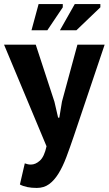

<svg xmlns="http://www.w3.org/2000/svg" viewBox="-29 -720 535 945"><path d="M239 -219 257 -141H263L276 -220L352 -500H486L334 -49Q315 7 297.5 53.5Q280 100 259 134Q238 168 212.5 186.5Q187 205 152 205Q100 205 69 188L93 84Q108 90 123 90Q146 90 167.5 70.5Q189 51 200 0L-9 -500H147ZM161 -700H280V-684L204 -571H126ZM339 -700H465V-684L347 -571H266Z"/></svg>

Font: PTSans
Style: Bold
Weight: 700
Designer: A.Korolkova, O.Umpeleva, V.Yefimov
Foundry: ParaType Ltd
Version: Version 2.003W OFL